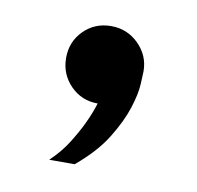

<svg xmlns="http://www.w3.org/2000/svg" viewBox="-43 -180 350 341"><g transform="rotate(10 132.0 -9.5)"><path d="M132.8 -135.7Q162.1 -135.7 182.6 -115.2Q203.1 -94.7 203.1 -66.4Q203.1 -61.5 202.1 -43.5Q201.2 -25.4 192.9 0.5Q184.6 26.4 166 56.6Q147.5 86.9 111.3 117.2H65.4Q85 98.6 97.7 78.1Q110.4 57.6 118.2 41Q127 22.5 132.8 3.9Q103.5 3.9 83.5 -16.6Q63.5 -37.1 63.5 -66.4Q63.5 -95.7 83.5 -115.7Q103.5 -135.7 132.8 -135.7Z"/></g></svg>

Font: Allerta Stencil
Style: Regular
Weight: 400
Designer: Matt McInerney
Foundry: Matt McInerney
Version: Version 1.02